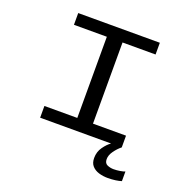

<svg xmlns="http://www.w3.org/2000/svg" viewBox="-155 -848 1185 1207"><g transform="rotate(20 437.5 -244.5)"><path d="M164.5 0V-78.5H384.5V-621.5H164.5V-700H710.5V-621.5H489.5V-78.5H710.5V0ZM784 134.5V199Q769 204 745 207.5Q721 211 692 211Q661 211 633 202.5Q605 194 587.5 174.5Q570 155 570 121.5Q570 80 592.8 48Q615.5 16 639 0H710.5Q686.5 19 666.5 46.8Q646.5 74.5 646.5 101.5Q646.5 129 666.5 137.8Q686.5 146.5 708.5 146.5Q729 146.5 751.5 142.8Q774 139 784 134.5Z"/></g></svg>

Font: Trispace SemiExpanded
Style: Regular
Weight: 400
Width: 6
Designer: Tyler Finck
Foundry: Etcetera Type Company
Version: Version 1.210; ttfautohint (v1.8.3)